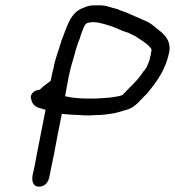

<svg xmlns="http://www.w3.org/2000/svg" viewBox="-20 -670 653 717"><path d="M95 -308C94 -305 96 -303 97 -299C99 -280 115 -269 133 -265L144 -262C146 -261 147 -261 150 -260V-259C142 -217 124 -129 116 -86C112 -61 107 -39 102 -17C98 3 101 27 126 27C146 27 160 12 164 -8C169 -36 176 -64 182 -96C188 -131 203 -206 211 -245H214C219 -244 225 -243 231 -243C243 -242 253 -241 265 -241C276 -240 287 -240 298 -239C310 -239 321 -239 332 -240C359 -240 385 -243 410 -248L422 -251C430 -253 439 -256 449 -259C488 -268 505 -300 530 -321V-322C565 -364 601 -412 613 -482C616 -515 600 -533 585 -548C567 -561 552 -578 530 -589C511 -597 492 -606 473 -614L445 -626H444C434 -629 425 -633 416 -637H415C398 -640 378 -650 356 -650H332C317 -650 305 -647 292 -641C240 -624 229 -564 209 -517V-516C200 -484 186 -452 180 -416C177 -405 174 -393 172 -382C171 -377 171 -374 169 -368C158 -359 143 -350 133 -339L126 -334C109 -334 96 -321 95 -308ZM223 -310C231 -355 239 -404 252 -444C260 -473 268 -504 279 -529V-530C280 -535 283 -542 285 -548C293 -568 297 -586 315 -586C319 -586 321 -587 321 -587H334C338 -587 343 -586 350 -585C382 -578 412 -567 439 -554H440C448 -551 457 -548 464 -546V-545C472 -541 479 -538 487 -534C505 -521 526 -510 538 -496C543 -490 546 -487 546 -484L542 -461C540 -458 540 -452 539 -447C537 -442 534 -435 532 -429L531 -428C529 -419 524 -413 517 -404H516C497 -372 465 -345 439 -317C434 -312 420 -310 407 -308C386 -304 360 -304 338 -302H309C278 -302 251 -304 227 -310Z"/></svg>

Font: Scribbler
Style: BdIta
Weight: 700
Designer: Mew Too
Foundry: Cannot Into Space Fonts
Version: Version 1.001